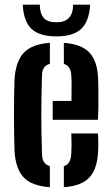

<svg xmlns="http://www.w3.org/2000/svg" viewBox="-20 -790 474 818"><path d="M42 -145.5Q41 -175 40.2 -216Q39.5 -257 39.5 -301.2Q39.5 -345.5 40.2 -385.5Q41 -425.5 42 -453Q47 -529.5 82.2 -566Q117.5 -602.5 192.5 -607.5V-518Q159.5 -510 159 -469.5Q156 -377.5 156 -300Q156 -222.5 159 -133Q159.5 -91.5 192.5 -82V7.5Q114.5 2 80.5 -34.5Q46.5 -71 42 -145.5ZM204.5 -279.5V-360H284.5Q285 -394.5 285 -426.8Q285 -459 283.5 -469.5Q282 -508.5 252 -518V-607.5Q327 -602 360.8 -566.2Q394.5 -530.5 398 -457.5Q398.5 -445.5 399 -415.8Q399.5 -386 399.2 -349Q399 -312 397 -279.5ZM252 7.5V-82Q281.5 -91 283.5 -133.5Q284.5 -148.5 284.8 -170.5Q285 -192.5 283.5 -221.5H397Q398.5 -210 398.8 -186Q399 -162 398 -145.5Q394.5 -70 360.8 -33.8Q327 2.5 252 7.5ZM220.5 -635Q148 -635 114.2 -667Q80.5 -699 77 -770H149.5Q150 -732.5 166.2 -713.8Q182.5 -695 220.5 -695Q291 -695 291.5 -770H364Q360 -699.5 326.2 -667.2Q292.5 -635 220.5 -635Z"/></svg>

Font: Big Shoulders Stencil Text
Style: Bold
Weight: 700
Designer: Patric King
Foundry: XO Type Co
Version: Version 1.000